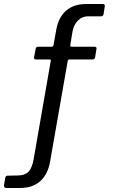

<svg xmlns="http://www.w3.org/2000/svg" viewBox="-102 -762 569 953"><path d="M368 -530Q373 -530 375.5 -527Q378 -524 377 -520L370 -477Q368 -467 357 -467H243Q235 -467 234 -459L147 38Q137 100 99.5 135.5Q62 171 -2 171H-70Q-84 171 -82 157L-76 120Q-75 116 -72 113Q-69 110 -65 110L-15 109Q21 109 39 91Q57 73 65 28L150 -460Q151 -467 144 -467H75Q66 -467 67 -477L75 -520Q75 -524 78.5 -527Q82 -530 88 -530H154Q163 -530 164 -540L177 -613Q188 -676 226 -709Q264 -742 325 -742H408Q420 -742 418 -730L412 -691Q411 -686 407.5 -683.5Q404 -681 399 -681H334Q306 -681 285 -660Q264 -639 258 -606L247 -539Q245 -530 254 -530H368Z"/></svg>

Font: Libre Franklin
Style: Regular
Weight: 400
Designer: Pablo Impallari, Rodrigo Fuenzalida, Nhung Nguyen
Foundry: Impallari Type
Version: Version 3.000